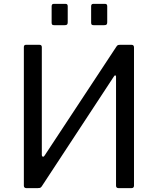

<svg xmlns="http://www.w3.org/2000/svg" viewBox="-20 -974 817 994"><path d="M330.6 -941.8V-858.9Q330.6 -850.3 327.2 -846.9Q323.9 -843.6 313.9 -843.6H261.3Q252.7 -843.6 250 -846.6Q247.3 -849.5 247.3 -856.9V-941.2Q247.3 -954 258.2 -954H319.7Q330.6 -954 330.6 -941.8ZM535.1 -941.8V-858.9Q535.1 -850.3 531.7 -846.9Q528.3 -843.6 518.4 -843.6H465.8Q457.2 -843.6 454.5 -846.6Q451.8 -849.5 451.8 -856.9V-941.2Q451.8 -954 462.7 -954H524.2Q535.1 -954 535.1 -941.8ZM184.6 -742Q196.5 -742 196.5 -729.7V-171.3Q196.5 -165.1 201.1 -163Q205.7 -160.9 211 -168.8L582.2 -732Q586.5 -738.9 590.5 -740.4Q594.5 -742 602.4 -742H661.1Q673.7 -742 673.7 -728.4V-12.8Q673.7 0 660.3 0H594.6Q580.7 0 580.7 -12.6V-577.1Q580.7 -582.8 577.2 -583.8Q573.7 -584.8 569.3 -577.6L195.7 -8.5Q191.2 -2.1 186.1 -1.1Q181.1 0 174.5 0H116.3Q110.7 0 107.1 -3.2Q103.5 -6.4 103.5 -12.2V-730.1Q103.5 -742 114.1 -742Z"/></svg>

Font: Libre Franklin Thin
Style: Regular
Weight: 100
Designer: Pablo Impallari, Rodrigo Fuenzalida, Nhung Nguyen
Foundry: Impallari Type
Version: Version 3.000